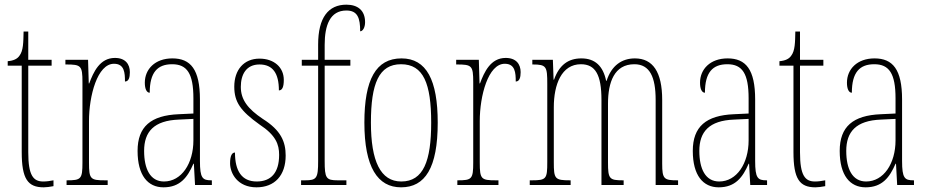

<svg xmlns="http://www.w3.org/2000/svg" viewBox="-20 -792 3973 822"><path d="M167 10C178 10 194 8 209 5V-20C192 -17 181 -15 165 -15C123 -15 101 -40 101 -140V-511H201V-536H101V-657H81C80 -610 80 -575 63 -553C54 -540 38 -532 13 -530V-511H73V-141C73 -26 99 10 167 10Z M265 0H441V-20H430C367 -20 361 -25 361 -96V-274C361 -382 397 -519 468 -519C513 -519 515 -480 515 -443C531 -443 536 -460 536 -483C536 -517 517 -544 472 -544C407 -544 380 -483 362 -435H360L357 -536H260V-516H263C327 -516 333 -511 333 -440V-96C333 -25 327 -20 266 -20H265Z M680 10C751 10 783 -33 808 -91H810L815 0H887V-20H885C847 -20 836 -29 836 -103V-366C836 -495 796 -542 718 -542C644 -542 600 -496 600 -438C600 -411 608 -395 621 -395C621 -482 654 -517 717 -517C781 -517 808 -477 808 -371V-306L745 -303C626 -298 569 -250 569 -146C569 -41 613 10 680 10ZM682 -15C623 -15 597 -69 597 -146C597 -228 639 -276 746 -280L808 -283V-191C808 -92 757 -15 682 -15Z M1078 10C1156 10 1203 -41 1203 -126C1203 -185 1183 -234 1105 -283C1041 -326 1011 -365 1011 -420C1011 -473 1034 -516 1091 -516C1148 -516 1174 -478 1174 -405C1189 -405 1195 -421 1195 -450C1195 -504 1153 -541 1091 -541C1024 -541 983 -493 983 -421C983 -355 1010 -317 1091 -259C1161 -213 1175 -174 1175 -129C1175 -52 1140 -15 1079 -15C1015 -15 986 -60 986 -139C973 -139 965 -125 965 -93C965 -50 997 10 1078 10Z M1269 0H1463V-20H1426C1376 -20 1370 -29 1370 -103V-511H1480V-536H1370V-600C1370 -684 1393 -747 1463 -747C1511 -747 1522 -715 1522 -658C1533 -658 1543 -674 1543 -697C1543 -748 1511 -772 1463 -772C1386 -772 1342 -717 1342 -601V-536H1272V-511H1342V-103C1342 -29 1336 -20 1286 -20H1269Z M1697 10C1800 10 1854 -73 1854 -267C1854 -449 1806 -542 1699 -542C1589 -542 1540 -451 1540 -267C1540 -76 1597 10 1697 10ZM1698 -15C1609 -15 1568 -102 1568 -267C1568 -434 1602 -517 1697 -517C1793 -517 1826 -434 1826 -267C1826 -103 1793 -15 1698 -15Z M1938 0H2114V-20H2103C2040 -20 2034 -25 2034 -96V-274C2034 -382 2070 -519 2141 -519C2186 -519 2188 -480 2188 -443C2204 -443 2209 -460 2209 -483C2209 -517 2190 -544 2145 -544C2080 -544 2053 -483 2035 -435H2033L2030 -536H1933V-516H1936C2000 -516 2006 -511 2006 -440V-96C2006 -25 2000 -20 1939 -20H1938Z M2248 0H2423V-20H2421C2355 -20 2351 -26 2351 -98V-333C2351 -430 2384 -517 2467 -517C2529 -517 2555 -472 2555 -364V0H2650V-20H2647C2589 -20 2583 -26 2583 -96V-348C2583 -440 2610 -517 2696 -517C2762 -517 2787 -462 2787 -364V0H2883V-20H2881C2823 -20 2815 -25 2815 -91V-364C2815 -484 2775 -542 2698 -542C2643 -542 2598 -512 2577 -446H2575C2562 -509 2528 -542 2469 -542C2412 -542 2374 -513 2352 -451H2350L2347 -536H2259V-516H2261C2320 -516 2323 -507 2323 -432V-98C2323 -26 2319 -20 2257 -20H2248Z M3057 10C3128 10 3160 -33 3185 -91H3187L3192 0H3264V-20H3262C3224 -20 3213 -29 3213 -103V-366C3213 -495 3173 -542 3095 -542C3021 -542 2977 -496 2977 -438C2977 -411 2985 -395 2998 -395C2998 -482 3031 -517 3094 -517C3158 -517 3185 -477 3185 -371V-306L3122 -303C3003 -298 2946 -250 2946 -146C2946 -41 2990 10 3057 10ZM3059 -15C3000 -15 2974 -69 2974 -146C2974 -228 3016 -276 3123 -280L3185 -283V-191C3185 -92 3134 -15 3059 -15Z M3471 10C3482 10 3498 8 3513 5V-20C3496 -17 3485 -15 3469 -15C3427 -15 3405 -40 3405 -140V-511H3505V-536H3405V-657H3385C3384 -610 3384 -575 3367 -553C3358 -540 3342 -532 3317 -530V-511H3377V-141C3377 -26 3403 10 3471 10Z M3686 10C3757 10 3789 -33 3814 -91H3816L3821 0H3893V-20H3891C3853 -20 3842 -29 3842 -103V-366C3842 -495 3802 -542 3724 -542C3650 -542 3606 -496 3606 -438C3606 -411 3614 -395 3627 -395C3627 -482 3660 -517 3723 -517C3787 -517 3814 -477 3814 -371V-306L3751 -303C3632 -298 3575 -250 3575 -146C3575 -41 3619 10 3686 10ZM3688 -15C3629 -15 3603 -69 3603 -146C3603 -228 3645 -276 3752 -280L3814 -283V-191C3814 -92 3763 -15 3688 -15Z"/></svg>

Font: Noto Serif Devanagari ExtraCondensed Thin
Style: Regular
Weight: 100
Width: 2
Designer: Universal Thirst, Indian Type Foundry and the Monotype Design Team
Foundry: Monotype Imaging Inc.
Version: Version 2.004